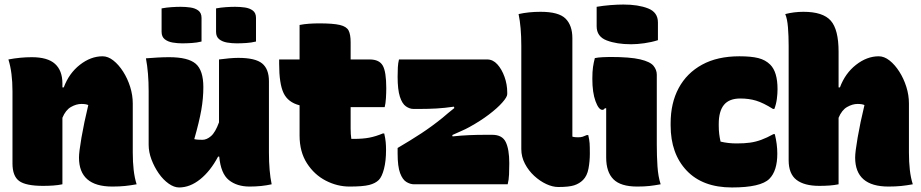

<svg xmlns="http://www.w3.org/2000/svg" viewBox="-20 -812 4060 846"><path d="M255 0Q236 4 214.5 5.5Q193 7 170 7Q94 7 64.5 -14.5Q35 -36 35 -92V-410Q35 -493 17 -550Q43 -555 69 -557.5Q95 -560 120 -560Q190 -560 222.5 -530.5Q255 -501 255 -444V-427H261Q284 -489 332 -526.5Q380 -564 432 -564Q456 -564 479.5 -545.5Q503 -527 522.5 -496.5Q542 -466 553.5 -429.5Q565 -393 565 -356V-140Q565 -98 569 -63Q573 -28 582 0Q555 5 530.5 7.5Q506 10 475 10Q328 10 328 -118Q328 -142 339 -206Q350 -270 369 -349Q359 -354 339 -354Q316 -354 292.5 -340.5Q269 -327 255 -293Z M725 -560Q809 -560 842.5 -531Q876 -502 876 -428Q876 -379 867 -327.5Q858 -276 836 -199Q844 -197 853.5 -196.5Q863 -196 872 -196Q891 -196 910 -212.5Q929 -229 945 -273V-550Q966 -553 989.5 -555Q1013 -557 1030 -557Q1105 -557 1135 -532.5Q1165 -508 1165 -454V-140Q1165 -57 1177 0Q1133 10 1080 10Q1024 10 988.5 -18.5Q953 -47 946 -122H941Q907 -58 862 -22Q817 14 769 14Q747 14 723 -3Q699 -20 679.5 -48Q660 -76 647.5 -109Q635 -142 635 -174V-410Q635 -492 623 -555Q648 -557 674 -558.5Q700 -560 725 -560ZM692 -775Q713 -779 735.5 -780.5Q758 -782 776 -782Q798 -782 819 -779Q840 -776 854 -765.5Q868 -755 868 -733V-629Q848 -624 825 -622.5Q802 -621 783 -621Q762 -621 741 -624.5Q720 -628 706 -639Q692 -650 692 -672ZM932 -775Q953 -779 975.5 -780.5Q998 -782 1016 -782Q1038 -782 1059 -779Q1080 -776 1094 -765.5Q1108 -755 1108 -733V-629Q1088 -624 1065 -622.5Q1042 -621 1023 -621Q1002 -621 981 -624.5Q960 -628 946 -639Q932 -650 932 -672Z M1673 -224Q1678 -202 1679.5 -186Q1681 -170 1681 -151Q1681 -103 1672 -68Q1663 -33 1649 -19Q1634 -4 1606.5 3Q1579 10 1520 10Q1466 10 1415.5 -16Q1365 -42 1332.5 -92.5Q1300 -143 1300 -215V-348Q1249 -361 1229.5 -402Q1210 -443 1210 -531V-550H1300V-702Q1320 -706 1342.5 -707.5Q1365 -709 1387 -709Q1448 -709 1477.5 -702Q1507 -695 1516 -677.5Q1525 -660 1525 -626V-550H1609Q1651 -550 1666.5 -523Q1682 -496 1682 -423Q1682 -403 1680.5 -379Q1679 -355 1675 -340H1525V-246Q1525 -220 1528 -200H1538Q1579 -200 1607.5 -205.5Q1636 -211 1667 -224Z M1738 -550H2127Q2152 -550 2171.5 -528.5Q2191 -507 2203 -473.5Q2215 -440 2215 -405V-397Q2215 -385 2193.5 -360.5Q2172 -336 2134.5 -307.5Q2097 -279 2048 -252Q2032 -243 2011 -234Q1990 -225 1973 -217L1974 -211Q2013 -215 2047 -216.5Q2081 -218 2117 -218H2149Q2193 -218 2208.5 -186Q2224 -154 2224 -93Q2224 -68 2223 -43.5Q2222 -19 2217 0H1804Q1788 0 1771 -10Q1754 -20 1743 -49Q1732 -78 1732 -136V-160Q1790 -194 1836.5 -224.5Q1883 -255 1930 -293Q1953 -313 1982 -336L1980 -342Q1939 -336 1903.5 -334Q1868 -332 1830 -332H1802Q1785 -332 1768.5 -343.5Q1752 -355 1742 -386Q1732 -417 1732 -474Q1732 -497 1733 -515.5Q1734 -534 1738 -550Z M2277 -610Q2277 -693 2265 -750Q2309 -760 2362 -760Q2442 -760 2472 -730Q2502 -700 2502 -644V-210Q2508 -208 2515.5 -207.5Q2523 -207 2527 -207Q2539 -207 2547 -209.5Q2555 -212 2566 -217H2572Q2577 -195 2578 -180.5Q2579 -166 2579 -135Q2579 -101 2573 -69Q2567 -37 2549 -19Q2533 -3 2510 4.5Q2487 12 2440 12Q2415 12 2387 -1Q2359 -14 2334 -37Q2309 -60 2293 -90.5Q2277 -121 2277 -155Z M2651 -118V-335H2645Q2641 -328 2634 -328Q2618 -328 2604 -366Q2590 -404 2590 -465Q2590 -497 2593 -517Q2596 -537 2601 -556Q2615 -559 2635.5 -560Q2656 -561 2667 -561Q2756 -561 2800.5 -550.5Q2845 -540 2859.5 -522Q2874 -504 2874 -483V-175Q2874 -124 2877 -79Q2880 -34 2891 0Q2864 5 2841.5 7.5Q2819 10 2788 10Q2715 10 2683 -22Q2651 -54 2651 -118ZM2609 -782Q2638 -787 2669.5 -789.5Q2701 -792 2727 -792Q2792 -792 2835.5 -775Q2879 -758 2879 -713V-635Q2851 -626 2819 -621.5Q2787 -617 2761 -617Q2697 -617 2653 -634Q2609 -651 2609 -696Z M3238 -564Q3290 -564 3321.5 -556Q3353 -548 3374 -527Q3406 -495 3406 -419Q3406 -399 3403 -376Q3400 -353 3392 -332H3386Q3343 -359 3311.5 -368.5Q3280 -378 3242 -378Q3193 -378 3170 -350Q3147 -322 3147 -266V-258Q3147 -239 3149 -222Q3151 -205 3155 -188Q3172 -184 3189.5 -182Q3207 -180 3226 -180Q3260 -180 3285 -183.5Q3310 -187 3334.5 -196Q3359 -205 3388 -221H3394Q3405 -177 3405 -135Q3405 -59 3370 -24Q3332 14 3205 14Q3076 14 3005.5 -60.5Q2935 -135 2935 -259V-269Q2935 -358 2970.5 -424Q3006 -490 3073.5 -527Q3141 -564 3238 -564Z M3590 7Q3524 7 3489.5 -19.5Q3455 -46 3455 -106V-610Q3455 -653 3452 -691Q3449 -729 3440 -750Q3459 -755 3479.5 -757.5Q3500 -760 3520 -760Q3606 -760 3640.5 -721Q3675 -682 3675 -584V-427H3681Q3704 -489 3752 -526.5Q3800 -564 3852 -564Q3876 -564 3899.5 -545.5Q3923 -527 3942.5 -496.5Q3962 -466 3973.5 -429.5Q3985 -393 3985 -356V-140Q3985 -98 3989 -63Q3993 -28 4002 0Q3975 5 3950.5 7.5Q3926 10 3895 10Q3748 10 3748 -118Q3748 -142 3759 -206Q3770 -270 3789 -349Q3779 -354 3759 -354Q3736 -354 3712.5 -340.5Q3689 -327 3675 -293V0Q3656 4 3634.5 5.5Q3613 7 3590 7Z"/></svg>

Font: Recursive Sn Csl St XBk
Style: Regular
Weight: 1000
Version: Version 1.079;hotconv 1.0.112;makeotfexe 2.5.65598; ttfautoh